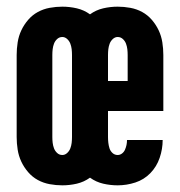

<svg xmlns="http://www.w3.org/2000/svg" viewBox="-20 -548 540 576"><path d="M167 8Q148 8 129 4.5Q110 1 93.5 -8Q77 -17 64.5 -31.5Q52 -46 44 -63Q36 -80 33 -99Q30 -118 30 -137V-383Q30 -402 33 -421Q36 -440 44 -457Q52 -474 64.5 -488.5Q77 -503 93.5 -512Q110 -521 129 -524.5Q148 -528 167 -528Q189 -528 210.5 -523Q232 -518 250 -505Q268 -518 289.5 -523Q311 -528 333 -528Q352 -528 371 -524.5Q390 -521 406.5 -512Q423 -503 435.5 -488.5Q448 -474 456 -457Q464 -440 467 -421Q470 -402 470 -383V-215H304V-137Q304 -128 305 -119.5Q306 -111 308.5 -103Q311 -95 317.5 -89Q324 -83 333 -83Q340 -83 346 -87.5Q352 -92 355 -99Q358 -106 359.5 -113Q361 -120 361 -128H468Q468 -101 459 -74.5Q450 -48 431 -28.5Q412 -9 386 -0.5Q360 8 333 8Q311 8 289.5 3Q268 -2 250 -15Q232 -2 210.5 3Q189 8 167 8ZM304 -305H363V-383Q363 -392 362 -400.5Q361 -409 358 -417Q355 -425 348.5 -431Q342 -437 333 -437Q325 -437 318.5 -431Q312 -425 309 -417Q306 -409 305 -400.5Q304 -392 304 -383ZM167 -83Q175 -83 181.5 -89Q188 -95 191 -103Q194 -111 195 -119.5Q196 -128 196 -137V-383Q196 -392 195 -400.5Q194 -409 191 -417Q188 -425 181.5 -431Q175 -437 167 -437Q158 -437 151.5 -431Q145 -425 142 -417Q139 -409 138 -400.5Q137 -392 137 -383V-137Q137 -128 138 -119.5Q139 -111 142 -103Q145 -95 151.5 -89Q158 -83 167 -83Z"/></svg>

Font: Iosevka SS18 Extrabold
Style: Regular
Weight: 800
Monospace: yes
Designer: Belleve Invis
Foundry: Belleve Invis
Version: Version 25.1.1; ttfautohint (v1.8.4)